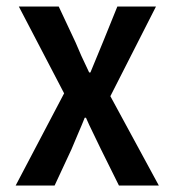

<svg xmlns="http://www.w3.org/2000/svg" viewBox="-20 -572 540 592"><path d="M28.3 0 177.7 -284.2 38.1 -551.8H161.1L212.9 -441.4Q227.5 -405.3 254.9 -348.6H258.8Q292 -428.7 297.9 -443.4L341.8 -551.8H460.9L320.3 -275.4L469.7 0H346.7L290 -114.3Q287.1 -121.1 270 -155.8Q252.9 -190.4 245.1 -209H241.2Q234.4 -191.4 220.2 -158.7Q206.1 -126 200.2 -111.3L148.4 0Z"/></svg>

Font: Gen Shin Gothic Monospace Medium
Style: Regular
Weight: 500
Designer: [Source Han Sans]
Ryoko NISHIZUKA  (kana & ideographs); Paul D. Hunt (Latin, Greek & Cyrillic); Wenlong ZHANG  (bopomofo
Version: Version 1.002.20150607